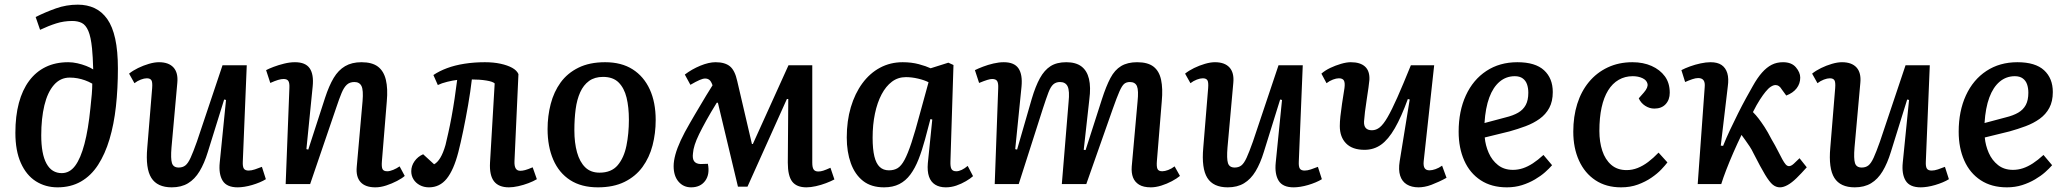

<svg xmlns="http://www.w3.org/2000/svg" viewBox="-20 -790 8873 824"><path d="M133 -717Q175 -738 220 -754Q265 -770 314 -770Q354 -770 386 -755Q418 -740 440.5 -708Q463 -676 474.5 -623.5Q486 -571 486 -496Q486 -410 477.5 -333Q469 -256 450 -192.5Q431 -129 401 -82.5Q371 -36 327.5 -11Q284 14 227 14Q175 14 134 -12Q93 -38 69.5 -90.5Q46 -143 46 -220Q46 -292 61 -348Q76 -404 105 -443Q134 -482 176 -502.5Q218 -523 273 -523Q292 -523 312 -518.5Q332 -514 350 -507Q368 -500 380 -492Q379 -521 378 -542Q377 -563 375 -582Q370 -632 359 -657.5Q348 -683 331 -691.5Q314 -700 290 -700Q254 -700 221 -689.5Q188 -679 152 -662ZM245 -47Q279 -47 302.5 -78.5Q326 -110 342.5 -172.5Q359 -235 368 -326Q372 -360 374 -386Q376 -412 376 -431Q360 -440 344.5 -445.5Q329 -451 313 -454Q297 -457 279 -457Q239 -457 211.5 -425.5Q184 -394 170.5 -338Q157 -282 157 -209Q157 -170 162.5 -139.5Q168 -109 179.5 -88Q191 -67 207.5 -57Q224 -47 245 -47Z M534 -474Q550 -487 572.5 -498Q595 -509 619 -516Q643 -523 662 -523Q704 -523 724.5 -500.5Q745 -478 741 -435L716 -157Q712 -109 718 -90Q724 -71 747 -71Q764 -71 775.5 -80Q787 -89 798 -113Q809 -137 825 -182L935 -510H1039L1022 -96Q1021 -75 1026.5 -66.5Q1032 -58 1047 -58Q1059 -58 1074 -63Q1089 -68 1104 -74L1121 -21Q1110 -14 1094.5 -7.5Q1079 -1 1062 4Q1045 9 1029 11.5Q1013 14 1000 14Q953 14 935.5 -14.5Q918 -43 923 -92L950 -361L942 -363L872 -138Q857 -89 836.5 -55Q816 -21 787 -3.5Q758 14 717 14Q655 14 629.5 -26.5Q604 -67 612 -156L633 -412Q635 -438 629.5 -446Q624 -454 610 -454Q599 -454 584.5 -448.5Q570 -443 557 -433Z M1717 -35Q1706 -25 1684 -13.5Q1662 -2 1637.5 6Q1613 14 1591 14Q1548 14 1527.5 -8.5Q1507 -31 1511 -74L1536 -356Q1540 -403 1531.5 -420.5Q1523 -438 1501 -438Q1481 -438 1468.5 -426.5Q1456 -415 1446 -391Q1436 -367 1423 -328L1311 0H1206L1222 -413Q1223 -434 1217.5 -442.5Q1212 -451 1197 -451Q1187 -451 1173.5 -447Q1160 -443 1140 -434L1122 -489Q1133 -495 1154 -503Q1175 -511 1199.5 -517Q1224 -523 1246 -523Q1291 -523 1309 -497Q1327 -471 1322 -420L1295 -150L1303 -148L1375 -370Q1392 -422 1412 -455.5Q1432 -489 1461 -506Q1490 -523 1531 -523Q1577 -523 1602 -504Q1627 -485 1636 -447.5Q1645 -410 1640 -355L1619 -98Q1617 -74 1621.5 -64.5Q1626 -55 1642 -55Q1653 -55 1667.5 -61Q1682 -67 1695 -76Z M1840 -468Q1865 -485 1898.5 -497.5Q1932 -510 1973.5 -516.5Q2015 -523 2061 -523Q2098 -523 2128 -516.5Q2158 -510 2178 -499Q2198 -488 2205 -472L2188 -99Q2187 -78 2193 -67.5Q2199 -57 2213 -57Q2222 -57 2233.5 -60Q2245 -63 2266 -72L2284 -21Q2269 -12 2248 -4Q2227 4 2204.5 9Q2182 14 2164 14Q2120 14 2100 -12Q2080 -38 2083 -92L2103 -432Q2095 -440 2067 -444.5Q2039 -449 2005 -449Q1999 -397 1989 -339.5Q1979 -282 1968 -229Q1957 -176 1947 -137Q1927 -60 1897 -23Q1867 14 1821 14Q1799 14 1781.5 4.5Q1764 -5 1754.5 -20.5Q1745 -36 1745 -55Q1745 -78 1759 -98Q1773 -118 1796 -128L1843 -85Q1857 -92 1869.5 -112.5Q1882 -133 1892 -168Q1897 -189 1904 -220Q1911 -251 1918 -289Q1925 -327 1931 -367Q1937 -407 1942 -447Q1924 -445 1899.5 -439Q1875 -433 1859 -425Z M2546 14Q2475 14 2427 -17Q2379 -48 2354.5 -104.5Q2330 -161 2330 -236Q2330 -292 2343.5 -344Q2357 -396 2386 -436Q2415 -476 2462.5 -499.5Q2510 -523 2577 -523Q2647 -523 2695 -492.5Q2743 -462 2768.5 -406.5Q2794 -351 2794 -275Q2794 -218 2780.5 -166Q2767 -114 2737.5 -73.5Q2708 -33 2660.5 -9.5Q2613 14 2546 14ZM2553 -49Q2604 -49 2631 -81Q2658 -113 2668.5 -165Q2679 -217 2679 -276Q2679 -330 2669 -371Q2659 -412 2635 -436Q2611 -460 2568 -460Q2532 -460 2508 -442.5Q2484 -425 2470 -394Q2456 -363 2450.5 -321.5Q2445 -280 2445 -231Q2445 -177 2456.5 -136Q2468 -95 2491.5 -72Q2515 -49 2553 -49Z M3188 11H3147L3061 -349H3056Q3030 -307 3011.5 -273.5Q2993 -240 2980.5 -214.5Q2968 -189 2961.5 -168.5Q2955 -148 2954 -132Q2951 -109 2959 -98Q2967 -87 2986 -86L3018 -87Q3027 -42 3006.5 -14Q2986 14 2946 14Q2913 14 2892 -10.5Q2871 -35 2871 -77Q2871 -99 2878.5 -126.5Q2886 -154 2901.5 -187.5Q2917 -221 2941 -262Q2951 -280 2962.5 -299Q2974 -318 2986 -338.5Q2998 -359 3011 -380.5Q3024 -402 3038 -424Q3032 -441 3024.5 -447Q3017 -453 3006 -453Q2997 -453 2982 -446.5Q2967 -440 2943 -426L2919 -470Q2949 -493 2985.5 -508Q3022 -523 3051 -523Q3091 -523 3112.5 -505.5Q3134 -488 3144 -442L3207 -172H3211L3364 -510H3466V-92Q3466 -71 3472 -62.5Q3478 -54 3492 -54Q3502 -54 3513 -57.5Q3524 -61 3544 -70L3561 -20Q3546 -12 3525 -4Q3504 4 3481.5 9Q3459 14 3441 14Q3399 14 3380 -10.5Q3361 -35 3361 -92L3363 -365H3357Z M4059 -98Q4058 -74 4063.5 -64.5Q4069 -55 4084 -55Q4095 -55 4107.5 -61Q4120 -67 4133 -78L4156 -34Q4145 -24 4125.5 -12.5Q4106 -1 4084 6.5Q4062 14 4039 14Q4012 14 3993.5 2.5Q3975 -9 3967 -32Q3959 -55 3962 -90L3981 -277L3973 -279L3950 -192Q3937 -144 3922 -106Q3907 -68 3887 -41Q3867 -14 3839.5 0Q3812 14 3774 14Q3719 14 3684 -13.5Q3649 -41 3631.5 -89.5Q3614 -138 3614 -200Q3614 -271 3631.5 -330Q3649 -389 3681 -432.5Q3713 -476 3757 -499.5Q3801 -523 3854 -523Q3892 -523 3923.5 -514.5Q3955 -506 3974 -497L4050 -521L4072 -511ZM3795 -59Q3817 -59 3832.5 -68.5Q3848 -78 3862 -104Q3876 -130 3892 -178.5Q3908 -227 3929 -306L3965 -437Q3948 -446 3920.5 -452.5Q3893 -459 3868 -459Q3834 -459 3808 -439.5Q3782 -420 3763.5 -385Q3745 -350 3735 -302.5Q3725 -255 3725 -199Q3725 -150 3732.5 -119Q3740 -88 3755.5 -73.5Q3771 -59 3795 -59Z M4566 -352Q4571 -400 4562 -419Q4553 -438 4529 -438Q4512 -438 4500.5 -428Q4489 -418 4479.5 -393Q4470 -368 4456 -325L4352 0H4249L4264 -412Q4265 -433 4259.5 -442Q4254 -451 4238 -451Q4230 -451 4217 -447Q4204 -443 4182 -434L4164 -489Q4178 -496 4199 -504Q4220 -512 4243.5 -517.5Q4267 -523 4288 -523Q4333 -523 4351 -496.5Q4369 -470 4364 -418L4337 -150L4345 -148L4408 -366Q4424 -420 4443 -454.5Q4462 -489 4488.5 -506Q4515 -523 4556 -523Q4597 -523 4621 -505Q4645 -487 4653.5 -451.5Q4662 -416 4655 -363L4631 -147L4639 -146L4709 -364Q4727 -420 4745.5 -455Q4764 -490 4791.5 -506.5Q4819 -523 4860 -523Q4906 -523 4930.5 -504Q4955 -485 4963 -447.5Q4971 -410 4966 -356L4945 -99Q4943 -75 4947.5 -65Q4952 -55 4968 -55Q4979 -55 4993.5 -60.5Q5008 -66 5021 -76L5044 -35Q5031 -24 5009.5 -12.5Q4988 -1 4964 6.5Q4940 14 4919 14Q4887 14 4868.5 2.5Q4850 -9 4842.5 -28.5Q4835 -48 4837 -75L4862 -354Q4867 -402 4859.5 -420Q4852 -438 4829 -438Q4814 -438 4804.5 -430Q4795 -422 4784 -397Q4773 -372 4755 -321L4642 0H4537Z M5066 -474Q5082 -487 5104.5 -498Q5127 -509 5151 -516Q5175 -523 5194 -523Q5236 -523 5256.5 -500.5Q5277 -478 5273 -435L5248 -157Q5244 -109 5250 -90Q5256 -71 5279 -71Q5296 -71 5307.5 -80Q5319 -89 5330 -113Q5341 -137 5357 -182L5467 -510H5571L5554 -96Q5553 -75 5558.5 -66.5Q5564 -58 5579 -58Q5591 -58 5606 -63Q5621 -68 5636 -74L5653 -21Q5642 -14 5626.5 -7.5Q5611 -1 5594 4Q5577 9 5561 11.5Q5545 14 5532 14Q5485 14 5467.5 -14.5Q5450 -43 5455 -92L5482 -361L5474 -363L5404 -138Q5389 -89 5368.5 -55Q5348 -21 5319 -3.5Q5290 14 5249 14Q5187 14 5161.5 -26.5Q5136 -67 5144 -156L5165 -412Q5167 -438 5161.5 -446Q5156 -454 5142 -454Q5131 -454 5116.5 -448.5Q5102 -443 5089 -433Z M5651 -474Q5667 -488 5689 -498.5Q5711 -509 5735 -516Q5759 -523 5777 -523Q5818 -523 5838.5 -504Q5859 -485 5857 -447Q5856 -436 5853 -413.5Q5850 -391 5845.5 -363Q5841 -335 5838 -310Q5835 -285 5834 -269Q5833 -250 5841.5 -240.5Q5850 -231 5868 -231Q5886 -231 5901.5 -243.5Q5917 -256 5935 -287Q5953 -318 5977 -372Q6001 -426 6035 -510H6135L6090 -98Q6088 -78 6094 -68.5Q6100 -59 6115 -59Q6126 -59 6140.5 -64Q6155 -69 6169 -79L6188 -27Q6172 -18 6155.5 -10.5Q6139 -3 6123.5 3Q6108 9 6093.5 11.5Q6079 14 6068 14Q6038 14 6017.5 1.5Q5997 -11 5989 -36Q5981 -61 5987 -98L6030 -363L6022 -365Q5994 -288 5966 -239.5Q5938 -191 5907 -169Q5876 -147 5836 -147Q5784 -147 5757 -174.5Q5730 -202 5730 -249Q5730 -267 5732.5 -290.5Q5735 -314 5739.5 -344.5Q5744 -375 5750 -412Q5753 -435 5747.5 -444.5Q5742 -454 5726 -454Q5715 -454 5700.5 -448.5Q5686 -443 5673 -433Z M6492 -523Q6569 -523 6606.5 -488.5Q6644 -454 6644 -395Q6644 -355 6629 -327Q6614 -299 6587.5 -280Q6561 -261 6527.5 -248.5Q6494 -236 6458 -226L6352 -200Q6355 -166 6369 -134Q6383 -102 6409 -81.5Q6435 -61 6473 -61Q6495 -61 6516 -68Q6537 -75 6558.5 -89Q6580 -103 6604 -125L6641 -81Q6629 -67 6611 -51Q6593 -35 6567.5 -20Q6542 -5 6512 4.5Q6482 14 6447 14Q6381 14 6334.5 -16.5Q6288 -47 6264 -101Q6240 -155 6240 -225Q6240 -313 6271 -380.5Q6302 -448 6359 -485.5Q6416 -523 6492 -523ZM6539 -392Q6539 -412 6533.5 -428Q6528 -444 6515 -453.5Q6502 -463 6481 -463Q6444 -463 6416 -439.5Q6388 -416 6371.5 -371.5Q6355 -327 6351 -262L6441 -286Q6474 -294 6495.5 -306.5Q6517 -319 6528 -339.5Q6539 -360 6539 -392Z M6986 -523Q7032 -523 7068 -507Q7104 -491 7125 -462.5Q7146 -434 7146 -392Q7146 -362 7128.5 -343Q7111 -324 7080 -324Q7059 -324 7040.5 -336Q7022 -348 7013 -368L7035 -393Q7054 -415 7050.5 -430.5Q7047 -446 7029 -454.5Q7011 -463 6987 -463Q6954 -463 6927 -447.5Q6900 -432 6881.5 -402Q6863 -372 6853.5 -328.5Q6844 -285 6844 -228Q6844 -181 6856.5 -143Q6869 -105 6895 -82.5Q6921 -60 6961 -60Q6985 -60 7008 -69Q7031 -78 7053.5 -95Q7076 -112 7098 -135L7136 -93Q7127 -81 7110 -63Q7093 -45 7067.5 -27.5Q7042 -10 7009.5 2Q6977 14 6937 14Q6873 14 6827 -16.5Q6781 -47 6756.5 -101Q6732 -155 6732 -225Q6732 -290 6749 -344Q6766 -398 6799 -438Q6832 -478 6879.5 -500.5Q6927 -523 6986 -523Z M7365 -165 7375 -164Q7388 -197 7405 -233Q7422 -269 7439.5 -304Q7457 -339 7473.5 -369Q7490 -399 7502 -420Q7522 -456 7542 -478.5Q7562 -501 7583.5 -512Q7605 -523 7632 -523Q7669 -523 7687.5 -501Q7706 -479 7706 -457Q7706 -431 7690.5 -411Q7675 -391 7646 -380L7627 -406Q7621 -416 7614.5 -420.5Q7608 -425 7600 -425Q7591 -425 7580 -418Q7569 -411 7557 -396Q7547 -384 7533 -362.5Q7519 -341 7503 -309Q7516 -296 7527.5 -281Q7539 -266 7552.5 -245.5Q7566 -225 7583 -192Q7599 -165 7610 -143Q7621 -121 7629 -106.5Q7637 -92 7643.5 -84.5Q7650 -77 7658 -77Q7667 -77 7678.5 -87.5Q7690 -98 7703 -111L7734 -72Q7710 -45 7690 -25.5Q7670 -6 7652 4Q7634 14 7619 14Q7602 14 7588 2.5Q7574 -9 7555 -40.5Q7536 -72 7506 -131Q7498 -148 7489 -161.5Q7480 -175 7471 -187.5Q7462 -200 7454 -211Q7436 -174 7419 -135Q7402 -96 7388.5 -61Q7375 -26 7367 0H7266L7296 -416Q7298 -436 7291 -445.5Q7284 -455 7268 -455Q7257 -455 7242.5 -450Q7228 -445 7212 -438L7196 -489Q7211 -497 7233 -505Q7255 -513 7278.5 -518Q7302 -523 7321 -523Q7351 -523 7368.5 -511Q7386 -499 7393 -476Q7400 -453 7395 -418Z M7757 -474Q7773 -487 7795.5 -498Q7818 -509 7842 -516Q7866 -523 7885 -523Q7927 -523 7947.5 -500.5Q7968 -478 7964 -435L7939 -157Q7935 -109 7941 -90Q7947 -71 7970 -71Q7987 -71 7998.5 -80Q8010 -89 8021 -113Q8032 -137 8048 -182L8158 -510H8262L8245 -96Q8244 -75 8249.5 -66.5Q8255 -58 8270 -58Q8282 -58 8297 -63Q8312 -68 8327 -74L8344 -21Q8333 -14 8317.5 -7.5Q8302 -1 8285 4Q8268 9 8252 11.5Q8236 14 8223 14Q8176 14 8158.5 -14.5Q8141 -43 8146 -92L8173 -361L8165 -363L8095 -138Q8080 -89 8059.5 -55Q8039 -21 8010 -3.5Q7981 14 7940 14Q7878 14 7852.5 -26.5Q7827 -67 7835 -156L7856 -412Q7858 -438 7852.5 -446Q7847 -454 7833 -454Q7822 -454 7807.5 -448.5Q7793 -443 7780 -433Z M8638 -523Q8715 -523 8752.5 -488.5Q8790 -454 8790 -395Q8790 -355 8775 -327Q8760 -299 8733.5 -280Q8707 -261 8673.5 -248.5Q8640 -236 8604 -226L8498 -200Q8501 -166 8515 -134Q8529 -102 8555 -81.5Q8581 -61 8619 -61Q8641 -61 8662 -68Q8683 -75 8704.5 -89Q8726 -103 8750 -125L8787 -81Q8775 -67 8757 -51Q8739 -35 8713.5 -20Q8688 -5 8658 4.5Q8628 14 8593 14Q8527 14 8480.5 -16.5Q8434 -47 8410 -101Q8386 -155 8386 -225Q8386 -313 8417 -380.5Q8448 -448 8505 -485.5Q8562 -523 8638 -523ZM8685 -392Q8685 -412 8679.5 -428Q8674 -444 8661 -453.5Q8648 -463 8627 -463Q8590 -463 8562 -439.5Q8534 -416 8517.5 -371.5Q8501 -327 8497 -262L8587 -286Q8620 -294 8641.5 -306.5Q8663 -319 8674 -339.5Q8685 -360 8685 -392Z"/></svg>

Font: Literata Medium
Style: Italic
Weight: 500
Italic angle: -2°
Designer: Latin by Veronika Burian and Jose Scaglione. Greek by Irene Vlachou. Cyrillic by Vera Evstafieva
Foundry: TypeTogether
Version: Version 3.103;gftools[0.9.29]